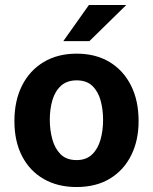

<svg xmlns="http://www.w3.org/2000/svg" viewBox="-20 -743 616 773"><path d="M288 10Q212 10 155.8 -22.5Q99.5 -55 68.8 -114.5Q38 -174 38 -255.5Q38 -337 68.5 -398Q99 -459 155.5 -493Q212 -527 288.5 -527Q365 -527 420.8 -493.5Q476.5 -460 507.2 -399.2Q538 -338.5 538 -255.5Q538 -177.5 508.2 -117.8Q478.5 -58 422.8 -24Q367 10 288 10ZM288.5 -98.5Q327 -98.5 350.5 -121Q374 -143.5 384.5 -180.2Q395 -217 395 -260.5Q395 -301.5 385.2 -337.8Q375.5 -374 352.2 -396.8Q329 -419.5 288.5 -419.5Q250 -419.5 226 -398Q202 -376.5 191.2 -340.5Q180.5 -304.5 180.5 -260.5Q180.5 -220 190.5 -182.8Q200.5 -145.5 224 -122Q247.5 -98.5 288.5 -98.5ZM338 -723H488.5L340 -577.5H235Z"/></svg>

Font: Public Sans
Style: Bold
Weight: 700
Designer: The Public Sans project authors (U.S. Web Design System). Libre Franklin designed by Pablo Impallari and Rodrigo Fuenzal
Version: Version 1.008; ttfautohint (v1.8.1) -l 8 -r 50 -G 200 -x 14 